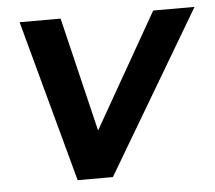

<svg xmlns="http://www.w3.org/2000/svg" viewBox="-43 -551 670 597"><g transform="rotate(-5 292.5 -252.5)"><path d="M176 0 39 -505H167L262 -110H231L456 -505H585L286 0Z"/></g></svg>

Font: Mulish ExtraLight
Style: Bold Italic
Weight: 700
Italic angle: -9°
Version: Version 3.603